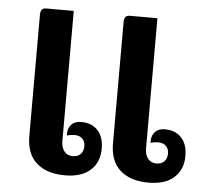

<svg xmlns="http://www.w3.org/2000/svg" viewBox="-46 -625 735 679"><g transform="rotate(5 321.5 -285.0)"><path d="M71 -122V-552Q71 -576 90 -576H189V-114Q189 -91 200 -77.5Q211 -64 230 -64Q248 -64 258 -74.5Q268 -85 268 -103Q268 -119 258 -129Q248 -139 231 -139Q217 -139 203 -135V-142Q203 -161 215 -174Q227 -187 250 -187Q287 -187 308.5 -164Q330 -141 330 -99Q330 -51 298.5 -22.5Q267 6 208 6Q144 6 107.5 -26Q71 -58 71 -122ZM368 -122V-552Q368 -576 387 -576H486V-114Q486 -91 497 -77.5Q508 -64 527 -64Q545 -64 555 -74.5Q565 -85 565 -103Q565 -119 555 -129Q545 -139 528 -139Q514 -139 500 -135V-142Q500 -161 512 -174Q524 -187 547 -187Q584 -187 605.5 -164Q627 -141 627 -99Q627 -51 595.5 -22.5Q564 6 505 6Q441 6 404.5 -26Q368 -58 368 -122Z"/></g></svg>

Font: Krub SemiBold
Style: Regular
Weight: 600
Version: Version 1.000; ttfautohint (v1.6)